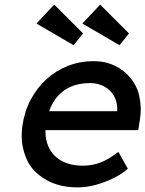

<svg xmlns="http://www.w3.org/2000/svg" viewBox="-20 -802 630 832"><path d="M316 10Q235 10 177 -24.5Q119 -59 96.5 -110Q74 -161 74 -213Q74 -234 77 -257Q86 -319 113 -370Q140 -421 181 -458.5Q222 -496 274.5 -516.5Q327 -537 385 -537Q436 -537 477 -517.5Q518 -498 545.5 -464Q573 -430 581.5 -394Q590 -358 590 -330Q590 -307 586 -282L579 -238H177Q177 -235 177 -232Q177 -197 189 -169Q206 -128 245 -106Q284 -84 339 -84Q378 -84 413.5 -97Q449 -110 493 -144L534 -71Q507 -47 470 -29Q433 -11 393 -0.5Q353 10 316 10ZM487 -320 488 -327Q488 -329 488 -331Q488 -362 473.5 -387Q459 -412 432 -427Q405 -442 371 -442Q317 -442 277 -421.5Q237 -401 213 -362Q201 -343 193 -320ZM498 -606 337 -700 414 -782 539 -657ZM299 -606 138 -700 215 -782 340 -657Z"/></svg>

Font: Lexend
Style: Italic
Weight: 400
Italic angle: -8.13011°
Designer: Bonnie Shaver-Troup, Thomas Jockin
Foundry: Lexend
Version: Version 1.007